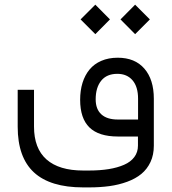

<svg xmlns="http://www.w3.org/2000/svg" viewBox="-20 -588 739 827"><path d="M499 -504.4 562 -567.9 625.5 -504.4 562 -440.9ZM327.1 -504.4 390.6 -567.9 453.6 -504.4 390.6 -440.9ZM642.6 -162.6V39.6Q642.6 79.1 628.2 109.9Q613.8 140.6 588.9 161.1Q564 181.6 528.1 194.8Q492.2 208 451.7 213.6Q411.1 219.2 363.3 219.2H338.4Q196.3 219.2 126.2 154.5Q56.2 89.8 56.2 -42V-201.2H126.5V-42.5Q126.5 51.3 180.4 98.9Q234.4 146.5 338.4 146.5H363.3Q410.6 146.5 448.2 140.4Q485.8 134.3 514.4 121.8Q543 109.4 558.6 88.4Q574.2 67.4 574.2 39.6V7.3V0H566.9H487.8Q405.3 0 365.2 -39.1Q325.2 -78.1 325.2 -158.2Q325.2 -198.2 335.4 -231.2Q345.7 -264.2 365.5 -288.3Q385.3 -312.5 416.3 -325.9Q447.3 -339.4 487.3 -339.4Q561 -339.4 601.8 -292.5Q642.6 -245.6 642.6 -162.6ZM392.1 -160.2Q392.1 -117.7 416.5 -95.5Q440.9 -73.2 487.3 -73.2H567.4H574.7V-80.6V-163.1Q574.7 -214.4 550.8 -242.2Q526.9 -270 485.4 -270Q439.9 -270 416 -240.5Q392.1 -210.9 392.1 -160.2Z"/></svg>

Font: Shabnam Light WOL
Style: Light-WOL
Weight: 300
Foundry: DejaVu fonts team - Redesigned by Saber Rastikerdar - Based on Vazir font
Version: Version 5.0.0